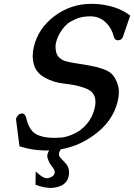

<svg xmlns="http://www.w3.org/2000/svg" viewBox="-20 -737 683 977"><path d="M462.4 -189.5 463.4 -194.8Q465.8 -207.5 465.8 -218.8Q465.8 -252 443.4 -272Q429.2 -284.2 394 -294.9Q359.4 -305.7 306.2 -311.5Q252.9 -317.4 210 -340.8Q166 -364.3 153.3 -406.2Q146.5 -428.7 146.5 -452.6Q146.5 -474.1 151.9 -497.1Q173.8 -592.3 256.8 -654.8Q339.8 -717.3 443.8 -717.3H459Q570.8 -712.4 642.6 -657.7L605.5 -549.8Q599.6 -532.2 580.1 -532.2H577.6Q563 -533.2 558.6 -552.2Q548.3 -594.2 518.1 -623Q487.8 -651.9 445.8 -653.8H438.5Q397 -653.8 367.7 -641.1Q338.4 -628.4 322.8 -615.7Q308.1 -602.5 295.9 -585.9Q283.7 -569.3 275.9 -551.8Q268.1 -534.2 264.6 -518.6Q261.2 -502.9 263.2 -487.8Q265.6 -458 281.7 -443.8Q298.3 -429.7 313 -425.8Q327.6 -421.9 344.7 -418.5Q361.8 -416 383.8 -412.1Q406.7 -408.2 437 -403.3Q467.3 -398.4 504.9 -385.7Q543 -373 559.6 -347.7Q576.2 -323.2 582.5 -293.9Q585 -282.2 585 -268.6Q585 -248.5 579.6 -224.1Q554.7 -115.7 449.7 -43.5Q395 -5.9 340.8 10.3Q311.5 19 288.6 23.4Q281.7 35.2 280.8 40.5Q277.8 54.2 286.6 64.5Q297.9 77.6 313.5 93.8Q331.5 112.3 331.5 139.6Q331.5 149.9 329.1 161.6L328.1 165Q314.5 213.9 243.2 219.2H237.8Q203.6 219.2 160.6 203.1L161.6 135.7Q198.7 169.9 216.3 169.9Q229.5 169.9 243.7 162.1Q255.4 155.8 258.3 143.6Q258.8 141.6 258.8 139.2Q258.8 127.9 246.1 112.3Q231 93.8 223.1 70.8Q219.2 59.6 221.7 47.9Q224.1 37.6 230.5 28.3Q219.7 28.8 213.9 28.8Q144 28.8 79.1 7.3L62 -126Q62 -127 61.5 -128.4Q61.5 -131.3 62.5 -135.7Q64 -141.1 71.8 -150.4Q79.6 -159.7 95.7 -159.7Q107.9 -156.2 112.8 -139.2Q127.4 -74.2 163.1 -54.7Q197.8 -35.6 252.4 -35.6Q253.9 -35.6 255.4 -35.6Q257.8 -35.6 260.7 -35.6Q272.5 -35.6 293 -37.1Q318.4 -39.1 355.5 -55.7Q393.1 -72.3 421.9 -106.4Q451.2 -140.1 462.4 -189.5Z"/></svg>

Font: Caudex
Style: Bold
Weight: 700
Italic angle: -13°
Version: Version 1.04